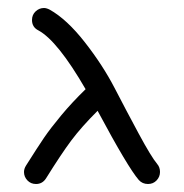

<svg xmlns="http://www.w3.org/2000/svg" viewBox="-20 -460 460 480"><path d="M350 0Q336 0 327 -10Q300 -41 224 -183Q183 -142 158 -108.5Q133 -75 95 -14Q86 0 70 0Q57 0 48.5 -9Q40 -18 40 -30Q40 -38 45 -46Q74 -92 90 -115.5Q106 -139 133 -171.5Q160 -204 194 -237Q124 -358 76 -384Q60 -392 60 -410Q60 -423 69 -431.5Q78 -440 90 -440Q96 -440 104 -436Q147 -412 192 -354.5Q237 -297 266.5 -240Q296 -183 327 -125.5Q358 -68 373 -50Q380 -42 380 -30Q380 -18 371.5 -9Q363 0 350 0Z"/></svg>

Font: Pecita
Style: Book
Weight: 400
Width: 7
Version: Version 4.3